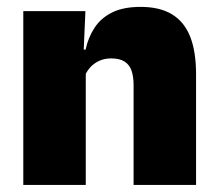

<svg xmlns="http://www.w3.org/2000/svg" viewBox="-20 -524 618 544"><path d="M535.5 0H358.5V-283Q358.5 -306.5 352.8 -323.5Q347 -340.5 333 -349.5Q319 -358.5 295 -358.5Q276.5 -358.5 262 -352Q247.5 -345.5 237.2 -334.8Q227 -324 221 -310.5L194 -383.5H222.5Q230 -418 247.8 -445.2Q265.5 -472.5 297.2 -488.5Q329 -504.5 378.5 -504.5Q432.5 -504.5 467.2 -483.5Q502 -462.5 518.8 -420.2Q535.5 -378 535.5 -313.5ZM223 0H46V-492.5H222L216.5 -366L223 -348Z"/></svg>

Font: Anek Devanagari Medium ExtraBold
Style: Regular
Weight: 800
Version: Version 1.003